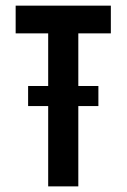

<svg xmlns="http://www.w3.org/2000/svg" viewBox="-20 -663 451 683"><path d="M35.7 -642.9H374.3V-544.3H258.6V-357.1H330V-285.7H258.6V0H151.4V-285.7H80V-357.1H151.4V-544.3H35.7Z"/></svg>

Font: Aire Exterior
Style: Regular
Weight: 400
Width: 4
Designer: Jayvee Enaguas (HarvettFox96)
Version: 20190503.02